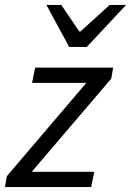

<svg xmlns="http://www.w3.org/2000/svg" viewBox="-30 -761 533 781"><path d="M-10 0 -2.1 -44.5 321.3 -424H100.4L113.1 -486.1H430.3L422.4 -440.9L99 -62.1H353.4L340.8 0ZM251.4 -570 158.7 -740.9H219.3L292.8 -632.7H296.8L416.1 -740.9H482.9L322.9 -570Z"/></svg>

Font: Source Sans 3 VF
Style: Italic
Weight: 200
Italic angle: -11°
Designer: Paul D. Hunt
Foundry: Adobe Systems Incorporated
Version: Version 3.042;hotconv 1.0.118;makeotfexe 2.5.65603